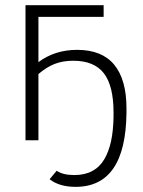

<svg xmlns="http://www.w3.org/2000/svg" viewBox="-20 -540 549 739"><path d="M276.9 -348.1Q372.6 -348.1 419.7 -290.8Q466.8 -233.4 466.8 -123V-106Q463.9 179.2 271 179.2Q208.5 179.2 170.9 149.9L198.2 117.2Q222.2 133.8 266.1 133.8Q306.2 133.8 335.2 118.2Q364.3 102.5 381.6 72.8Q398.9 43 407.5 3.2Q416 -36.6 417 -88.9V-106.9Q417 -210 379.6 -258.1Q342.3 -306.2 262.2 -306.2Q220.7 -306.2 189.2 -293.5Q157.7 -280.8 127.9 -254.9V0H78.1V-520H378.9V-475.1H127.9V-300.8Q190.9 -348.1 276.9 -348.1Z"/></svg>

Font: Rawline Light
Style: Regular
Weight: 300
Designer: Matt McInerney, Pablo Impallari, Rodrigo Fuenzalida
Foundry: Matt McInerney, Pablo Impallari, Rodrigo Fuenzalida
Version: Version 4.020;PS 004.020;hotconv 1.0.88;makeotf.lib2.5.64775